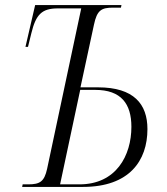

<svg xmlns="http://www.w3.org/2000/svg" viewBox="-20 -734 654 754"><path d="M67 0H306C488 0 559 -103 559 -227C559 -325 506 -391 365 -391H296L349 -637C361 -694 378 -704 424 -704H455L457 -714H118L80 -550H90L103 -603C121 -678 145 -701 207 -701H299L165 -71C154 -21 137 -10 91 -10H69ZM292 -10H216L295 -381H354C456 -381 496 -326 496 -236C496 -123 436 -10 292 -10Z"/></svg>

Font: Noto Serif Display Condensed Light
Style: Italic
Weight: 300
Width: 3
Italic angle: -12°
Designer: Monotype Design Team
Foundry: Monotype Imaging Inc.
Version: Version 2.009